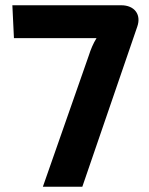

<svg xmlns="http://www.w3.org/2000/svg" viewBox="-20 -710 566 730"><path d="M27 -690 33 -565H347C334 -544 325 -522 318 -500L143 0H293L502 -609C518 -655 491 -690 441 -690Z"/></svg>

Font: SnT
Style: Bold
Weight: 700
Designer: Natanael Gama
Version: Version 1.001;PS 001.001;hotconv 1.0.70;makeotf.lib2.5.58329